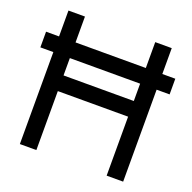

<svg xmlns="http://www.w3.org/2000/svg" viewBox="-127 -847 971 973"><g transform="rotate(20 358.5 -360.0)"><path d="M80 0V-496H10V-580.5H80V-720H169V-580.5H548V-720H637V-580.5H707V-496H637V0H548V-318H169V0ZM169 -402.5H548V-496H169Z"/></g></svg>

Font: Cns Manrope Med
Style: Regular
Weight: 500
Designer: Mikhail Sharanda
Foundry: Mikhail Sharanda
Version: Version 4.504